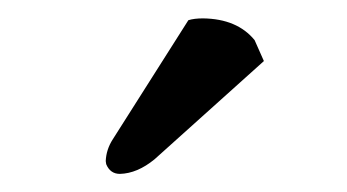

<svg xmlns="http://www.w3.org/2000/svg" viewBox="-20 -696 381 211"><path d="M187 -673.8Q193.4 -675.8 203.1 -675.8Q240.7 -675.3 259.8 -651.9L270 -628.9L149.9 -521Q130.9 -505.4 111.8 -504.9Q101.1 -504.9 96.7 -515.6Q96.2 -518.1 96.2 -519Q96.7 -531.7 104 -543Z"/></svg>

Font: Linux Libertine O
Style: Bold
Weight: 700
Designer: Philipp H. Poll
Foundry: Philipp H. Poll
Version: Version 5.0.0